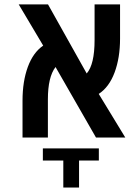

<svg xmlns="http://www.w3.org/2000/svg" viewBox="-20 -629 640 878"><path d="M199 -175V0H83V-169Q83 -256.5 107.2 -322.8Q131.5 -389 177.5 -420.5L65.5 -609H199.5L376.5 -293Q412.5 -334.5 412.5 -446V-609H529V-452.5Q529 -364.5 504 -297.5Q479 -230.5 431.5 -199.5L553 0H419L234 -322.5Q199 -277 199 -175ZM269.5 105H176V49.5H432V105H341.5V228.5H269.5Z"/></svg>

Font: JuliaMono SemiBold
Style: Regular
Weight: 600
Monospace: yes
Designer: cormullion
Foundry: corm
Version: Version 0.055; ttfautohint (v1.8.4)